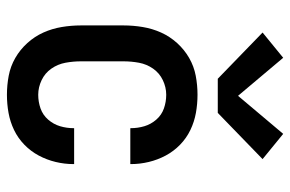

<svg xmlns="http://www.w3.org/2000/svg" viewBox="-158 -650 817 540"><g transform="rotate(90 250.0 -380.5)"><path d="M247 8Q220 8 193.5 3Q167 -2 143.5 -15.5Q120 -29 101.5 -49.5Q83 -70 72 -94.5Q61 -119 56.5 -146Q52 -173 52 -200V-320Q52 -347 56.5 -374Q61 -401 72 -425.5Q83 -450 101.5 -470.5Q120 -491 143.5 -504.5Q167 -518 193.5 -523Q220 -528 247 -528Q273 -528 298 -523.5Q323 -519 346 -508Q369 -497 387.5 -479Q406 -461 418 -438.5Q430 -416 436 -391Q442 -366 442 -341Q442 -341 442 -340.5Q442 -340 442 -339H341Q341 -339 341 -339.5Q341 -340 341 -340Q341 -360 335.5 -378.5Q330 -397 317 -412Q304 -427 285.5 -433.5Q267 -440 247 -440Q226 -440 206 -430.5Q186 -421 173.5 -403Q161 -385 157 -363.5Q153 -342 153 -320V-200Q153 -178 157 -156.5Q161 -135 173.5 -117Q186 -99 206 -89.5Q226 -80 247 -80Q267 -80 285.5 -86.5Q304 -93 317 -108Q330 -123 335.5 -141.5Q341 -160 341 -180Q341 -180 341 -180.5Q341 -181 341 -181H442Q442 -180 442 -179.5Q442 -179 442 -179Q442 -154 436 -129Q430 -104 418 -81.5Q406 -59 387.5 -41Q369 -23 346 -12Q323 -1 298 3.5Q273 8 247 8ZM298 -585H202L72 -711L143 -769L250 -642L357 -769L428 -711Z"/></g></svg>

Font: Zed Mono Semibold
Style: Regular
Weight: 600
Monospace: yes
Designer: Belleve Invis
Foundry: Belleve Invis
Version: Version 1.0.0; ttfautohint (v1.8.4)